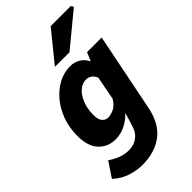

<svg xmlns="http://www.w3.org/2000/svg" viewBox="-290 -841 1124 1124"><g transform="rotate(-45 272.5 -278.5)"><path d="M179 199Q136 199 87.5 184Q39 169 -5 130L57 37Q85 57 117 69.5Q149 82 183 82Q226 82 256 60Q286 38 298 -3L324 -88Q292 -54 253.5 -36Q215 -18 175 -18Q112 -18 71 -61Q30 -104 30 -192Q30 -259 51 -316.5Q72 -374 108.5 -417.5Q145 -461 191.5 -485.5Q238 -510 289 -510Q322 -510 350.5 -493Q379 -476 393 -446H395L417 -498H538L441 -14Q419 96 351 147.5Q283 199 179 199ZM233 -139Q256 -139 282.5 -151.5Q309 -164 330 -199L358 -346Q348 -369 332 -379Q316 -389 300 -389Q276 -389 255 -376Q234 -363 218 -339Q202 -315 192.5 -282.5Q183 -250 183 -210Q183 -174 197.5 -156.5Q212 -139 233 -139ZM223 -570 374 -756H541L550 -740L344 -570Z"/></g></svg>

Font: Source Sans 3 ExtraBold
Style: Italic
Weight: 800
Italic angle: -11°
Version: Version 3.052;hotconv 1.1.0;makeotfexe 2.6.0